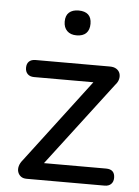

<svg xmlns="http://www.w3.org/2000/svg" viewBox="-51 -745 569 785"><g transform="rotate(5 233.0 -352.0)"><path d="M88 0Q73 0 64 -7Q55 -14 51.5 -25Q48 -36 51.5 -49Q55 -62 66 -75L343 -440V-417H82Q65 -417 55.5 -426.5Q46 -436 46 -452Q46 -469 55.5 -478Q65 -487 82 -487H387Q404 -487 414.5 -480Q425 -473 428.5 -462Q432 -451 429 -438.5Q426 -426 415 -414L134 -45V-70H408Q444 -70 444 -35Q444 -19 434.5 -9.5Q425 0 408 0ZM240 -602Q215 -602 201 -616Q187 -630 187 -654Q187 -679 201 -691.5Q215 -704 240 -704Q266 -704 279.5 -691.5Q293 -679 293 -654Q293 -629 279.5 -615.5Q266 -602 240 -602Z"/></g></svg>

Font: Nunito Medium
Style: Regular
Weight: 500
Designer: Vernon Adams
Foundry: Vernon Adams
Version: Version 3.602